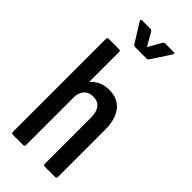

<svg xmlns="http://www.w3.org/2000/svg" viewBox="-279 -940 991 991"><g transform="rotate(45 216.0 -444.5)"><path d="M277 -773Q272 -766 265 -766H180Q173 -766 168 -773L103 -877Q101 -881 101 -883Q101 -889 109 -889H170Q177 -889 182 -882L221 -814Q222 -812 224 -812Q226 -812 227 -814L265 -882Q270 -889 277 -889H339Q352 -889 345 -877ZM244 -516Q306 -516 339.5 -473.5Q373 -431 373 -353V-10Q373 0 363 0H287Q277 0 277 -10V-345Q277 -433 209 -433Q153 -433 141 -374Q140 -373 140 -370V-10Q140 0 130 0H54Q44 0 44 -10V-690Q44 -700 54 -700H130Q140 -700 140 -690V-477Q140 -468 146 -476Q181 -516 244 -516Z"/></g></svg>

Font: Barlow Condensed Medium
Style: Regular
Weight: 500
Width: 3
Designer: Jeremy Tribby
Foundry: Tribby Type
Version: Version 1.422;hotconv 1.0.109;makeotfexe 2.5.65596